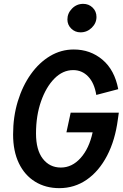

<svg xmlns="http://www.w3.org/2000/svg" viewBox="-20 -967 640 997"><path d="M288 10Q217 10 162.5 -23.5Q108 -57 78 -119.5Q48 -182 48 -269Q48 -361 72.5 -441Q97 -521 140 -581.5Q183 -642 240 -676Q297 -710 363 -710Q449 -710 512 -657Q575 -604 594 -504L480 -474Q470 -536 438 -569.5Q406 -603 360 -603Q306 -603 262.5 -559Q219 -515 193 -440.5Q167 -366 167 -274Q167 -188 202.5 -142.5Q238 -97 296 -97Q354 -97 398.5 -146.5Q443 -196 461 -280H325L347 -382H597L592 -347Q578 -239 536 -158.5Q494 -78 430.5 -34Q367 10 288 10ZM398 -799Q370 -799 350 -818.5Q330 -838 330 -866Q330 -898 354 -922.5Q378 -947 412 -947Q441 -947 461 -927.5Q481 -908 481 -879Q481 -847 456.5 -823Q432 -799 398 -799Z"/></svg>

Font: Red Hat Mono Medium
Style: Italic
Weight: 500
Italic angle: -12°
Monospace: yes
Designer: Pentagram, MCKL
Foundry: Pentagram, MCKL
Version: Version 1.023; ttfautohint (v1.8.3)